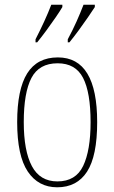

<svg xmlns="http://www.w3.org/2000/svg" viewBox="-20 -786 486 816"><path d="M223 10Q143 10 98 -57Q53 -124 53 -267Q53 -406 95.5 -474Q138 -542 226 -542Q393 -542 393 -267Q393 -123 350 -56.5Q307 10 223 10ZM224 -15Q302 -15 333.5 -81Q365 -147 365 -267Q365 -393 333 -455Q301 -517 225 -517Q146 -517 113.5 -454.5Q81 -392 81 -267Q81 -145 115.5 -80Q150 -15 224 -15ZM268 -619Q289 -658 305.5 -695Q322 -732 335 -766H383V-756Q372 -739 353.5 -712Q335 -685 314 -656.5Q293 -628 275 -606H268ZM131 -619Q151 -658 168 -695Q185 -732 198 -766H245V-756Q235 -739 216.5 -712Q198 -685 177 -656.5Q156 -628 138 -606H131Z"/></svg>

Font: Noto Serif Tamil Condensed Thin
Style: Italic
Weight: 100
Width: 3
Italic angle: -12°
Designer: Indian Type Foundry, Tom Grace, and the Monotype Design Team
Foundry: Monotype Imaging Inc.
Version: Version 2.003; ttfautohint (v1.8.4.7-5d5b)